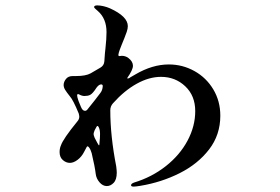

<svg xmlns="http://www.w3.org/2000/svg" viewBox="-20 -638 1040 712"><path d="M797 -209Q797 -138 755.5 -84Q714 -30 646.5 4Q579 38 501 51Q483 54 476 54Q466 54 466 49Q466 43 477 39Q543 19 595 -22Q647 -63 675.5 -116.5Q704 -170 704 -226Q704 -283 667 -318Q630 -353 577 -353Q533 -353 487 -327.5Q441 -302 399 -255Q389 -244 389 -229Q389 -134 411 -21Q413 -5 413 2Q413 28 401.5 40Q390 52 376 52Q361 52 349 38Q337 24 335 7Q332 -19 320 -70Q316 -84 310 -91.5Q304 -99 301 -92L292 -75Q283 -57 268 -45.5Q253 -34 239 -34Q225 -34 213 -44.5Q201 -55 201 -74Q201 -88 206 -99Q214 -123 267 -188Q274 -196 274 -205Q274 -209 272 -217Q251 -268 239 -281Q227 -296 221.5 -305Q216 -314 216 -323Q216 -334 224.5 -345Q233 -356 250 -356H262Q298 -356 316 -366L352 -387Q366 -395 367 -411Q369 -444 371 -458Q375 -494 375 -519Q375 -569 343 -597Q340 -600 334.5 -604.5Q329 -609 329 -612Q329 -618 341 -618Q351 -618 364 -615Q377 -612 388 -607Q454 -577 454 -541Q454 -532 450 -520Q446 -508 441 -496Q438 -490 432 -474L425 -456Q415 -430 422 -430L432 -431Q445 -431 456 -423Q473 -410 473 -394Q473 -379 452 -349V-348Q452 -347 454 -347Q459 -347 463 -351L482 -362Q545 -399 606 -399Q657 -399 701 -374.5Q745 -350 771 -306.5Q797 -263 797 -209ZM269 -289Q266 -289 266 -284Q266 -279 271 -264L280 -242Q286 -227 295 -227Q301 -227 305 -233Q335 -270 352 -293Q360 -303 361 -318V-319Q361 -325 355 -325Q347 -325 338 -313Q324 -291 314 -286Q306 -282 293 -282Q284 -282 273 -288Q272 -289 269 -289ZM351 -141Q351 -156 346.5 -165.5Q342 -175 338 -168L331 -155Q327 -145 327 -141Q327 -137 331 -127Q340 -110 341 -108Q346 -99 347 -99Q349 -99 349 -109Q351 -127 351 -141Z"/></svg>

Font: Shippori Mincho B1
Style: Bold
Weight: 700
Designer: FONTDASU
Foundry: FONTDASU / Google Inc. / but / Adobe
Version: Version 3.110; ttfautohint (v1.8.3)